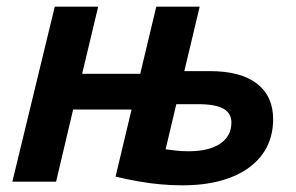

<svg xmlns="http://www.w3.org/2000/svg" viewBox="-20 -544 887 575"><path d="M526 11Q494 11 460.5 8Q427 5 393.5 -1Q360 -7 326 -15L374 -216H199L148 0H17L144 -524H274L226 -323H400L448 -524H578L532 -331Q542 -331 552 -331Q562 -331 571.5 -331Q581 -331 590.5 -331Q600 -331 609 -331Q701 -331 749.5 -293.5Q798 -256 798 -187Q798 -142 780 -105.5Q762 -69 727 -43Q692 -17 641.5 -3Q591 11 526 11ZM545 -91Q605 -91 639 -113.5Q673 -136 673 -177Q673 -205 649 -218.5Q625 -232 573 -232Q564 -232 556 -232Q548 -232 540 -232Q532 -232 524 -232Q516 -232 508 -232L476 -97Q490 -95 507 -93Q524 -91 545 -91Z"/></svg>

Font: Ubuntu Sans
Style: Bold Italic
Weight: 700
Italic angle: -13.5°
Designer: Dalton Maag Ltd
Foundry: Dalton Maag Ltd
Version: Version 1.006